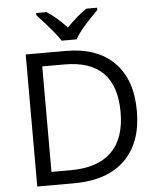

<svg xmlns="http://www.w3.org/2000/svg" viewBox="-61 -983 851 1034"><g transform="rotate(-5 364.5 -465.5)"><path d="M580.1 -359.4Q580.1 -642.6 301.8 -642.1H181.2V-71.8H282.2Q430.7 -71.3 505.4 -144.5Q580.1 -217.8 580.1 -359.4ZM295.9 0H98.1V-713.9H316.9Q483.4 -713.9 575.7 -621.6Q668 -529.3 668 -358.4Q668 -187.5 572.3 -93.8Q476.6 0 295.9 0ZM173.8 -931.2H230Q285.6 -895 336.9 -838.9Q400.4 -902.3 444.8 -931.2H502.9V-918.9L470.7 -885.7Q400.4 -813.5 377.9 -771H296.9Q273.9 -811.5 173.8 -918.9Z"/></g></svg>

Font: OpenSans-Regular
Style: Regular
Weight: 400
Foundry: Ascender Corporation
Version: Version 1.10